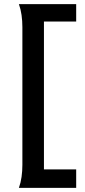

<svg xmlns="http://www.w3.org/2000/svg" viewBox="-20 -808 414 935"><path d="M194 -703V17H351V107H72Q81 82 85 53.5Q89 25 89 -5V-676Q89 -706 85 -734.5Q81 -763 72 -788H351V-703Z"/></svg>

Font: New Rocker
Style: Regular
Weight: 400
Designer: Pablo Impallari, Brenda Gallo, Rodrigo Fuenzalida
Foundry: Pablo Impallari, Brenda Gallo, Rodrigo Fuenzalida
Version: Version 1.000; ttfautohint (v0.93) -l 8 -r 50 -G 200 -x 14 -